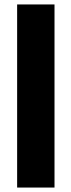

<svg xmlns="http://www.w3.org/2000/svg" viewBox="-20 -843 320 863"><path d="M57 0H225V-823H57Z"/></svg>

Font: Rabbid Highway Sign IV
Style: Bd
Weight: 400
Foundry: Cannot Into Space Fonts
Version: Version 0.277